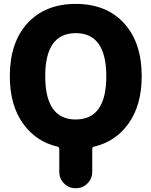

<svg xmlns="http://www.w3.org/2000/svg" viewBox="-20 -785 785 1001"><path d="M215.8 -387.7Q215.8 -162.1 375 -162.1Q534.2 -162.1 534.2 -387.2Q534.2 -612.3 375 -612.3Q215.8 -612.3 215.8 -387.7ZM718.8 -387.7Q718.8 -235.4 648.4 -138.7Q582 -46.9 470.7 -20.5Q460.9 -18.6 460.9 -8.8V111.3Q460.9 146.5 436 171.4Q411.1 196.3 376 196.3H374Q338.9 196.3 314 171.4Q289.1 146.5 289.1 111.3V-8.8Q289.1 -18.6 279.3 -20.5Q168 -46.9 101.6 -138.7Q31.2 -235.4 31.2 -387.7Q31.2 -563.5 123.5 -664.1Q215.8 -764.6 375 -764.6Q534.2 -764.6 626.5 -664.1Q718.8 -563.5 718.8 -387.7Z"/></svg>

Font: Gen Jyuu GothicX Heavy
Style: Bold
Weight: 900
Designer: [Source Han Sans]
Ryoko NISHIZUKA  (kana & ideographs); Paul D. Hunt (Latin, Greek & Cyrillic); Wenlong ZHANG  (bopomofo
Version: Version 1.002.20150607